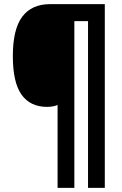

<svg xmlns="http://www.w3.org/2000/svg" viewBox="-20 -780 587 927"><path d="M486 127H405V-678H339V127H258V-273Q236 -264 207 -264Q126 -264 84 -323Q42 -382 42 -509Q42 -639 87.5 -699.5Q133 -760 222 -760H486Z"/></svg>

Font: Noto Sans Hebrew Condensed ExtraBold
Style: Regular
Weight: 800
Width: 3
Designer: Monotype Design Team
Foundry: Monotype Imaging Inc.
Version: Version 2.004; ttfautohint (v1.8.4.7-5d5b)